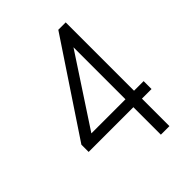

<svg xmlns="http://www.w3.org/2000/svg" viewBox="-223 -923 1047 1047"><g transform="rotate(-45 300.0 -400.0)"><path d="M401 0V-212H56V-268L410 -800H467V-273H541V-212H467V0ZM138 -273H401V-674Z"/></g></svg>

Font: Victor Mono Thin Light
Style: Regular
Weight: 300
Monospace: yes
Version: Version 1.561;gftools[0.9.30]